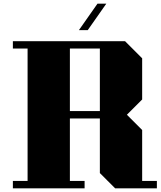

<svg xmlns="http://www.w3.org/2000/svg" viewBox="-20 -1024 873 1044"><path d="M440 0V-40H360V-380H523V-83L606 0H833V-40H753V-317L670 -400L753 -483V-707L660 -800H50V-760H130V-40H50V0ZM360 -760H523V-420H360ZM558 -1004H510L409 -860H457Z"/></svg>

Font: Kumar One
Style: Regular
Weight: 400
Designer: Parimal Parmar
Foundry: Indian Type Foundry
Version: Version 1.000;PS 1.000;hotconv 1.0.88;makeotf.lib2.5.647800